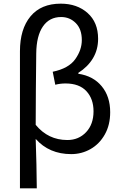

<svg xmlns="http://www.w3.org/2000/svg" viewBox="-20 -829 671 1049"><path d="M312 -809Q401 -809 458.5 -758Q516 -707 516 -617Q516 -558 488 -511Q460 -464 408 -431V-426Q489 -414 535.5 -358Q582 -302 582 -216Q582 -146 552.5 -94Q523 -42 474.5 -14.5Q426 13 369 13Q249 13 175 -70Q180 71 181 200H89V-549Q89 -670 146.5 -739.5Q204 -809 312 -809ZM491 -221Q491 -289 452 -331Q413 -373 338 -373Q309 -373 282 -366L268 -437Q355 -455 391 -505.5Q427 -556 427 -610Q427 -670 394 -703Q361 -736 314 -736Q250 -736 214.5 -684.5Q179 -633 178 -537L176 -343Q175 -278 175 -147Q243 -64 348 -64Q410 -64 450.5 -107Q491 -150 491 -221Z"/></svg>

Font: Merged Yaku Han JP
Style: Regular
Weight: 400
Designer: Ryoko NISHIZUKA 西塚涼子 (kana, bopomofo & ideographs); Paul D. Hunt (Latin, Greek & Cyrillic); Sandoll Communications 산돌커뮤니
Foundry: Adobe
Version: Version 2.004